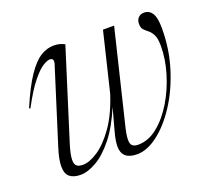

<svg xmlns="http://www.w3.org/2000/svg" viewBox="-96 -644 860 778"><g transform="rotate(-20 334.0 -255.0)"><path d="M414 -512H462L366.5 -118Q356.5 -79 356.5 -57.5Q356.5 -39 364.8 -32Q373 -25 390 -25Q433.5 -25 473.5 -57.2Q513.5 -89.5 544.8 -141.5Q576 -193.5 594 -253.8Q612 -314 612 -370Q612 -402 604 -417.8Q596 -433.5 585.5 -441.8Q575 -450 567 -458.2Q559 -466.5 559 -483.5Q559 -500.5 568.5 -510.2Q578 -520 593.5 -520Q615.5 -520 628 -501Q640.5 -482 640.5 -436Q640.5 -346 615.2 -265.5Q590 -185 549.5 -123Q509 -61 462.2 -25.5Q415.5 10 372.5 10Q307 10 307 -47Q307 -71 317.5 -109L343.5 -204.5Q312 -129 274 -81.5Q236 -34 197.8 -12Q159.5 10 129 10Q98.5 10 82 -3.5Q65.5 -17 65.5 -49Q65.5 -78.5 81 -127L181.5 -446Q190 -472.5 170 -472.5Q159.5 -472.5 140.2 -461Q121 -449.5 93 -415.2Q65 -381 28.5 -312.5L23.5 -315Q58.5 -397 88.8 -441.5Q119 -486 147 -503Q175 -520 203 -520Q218 -520 229 -517Q240 -514 250.5 -508.5L130.5 -127Q116 -81.5 116 -58Q116 -39 125 -32Q134 -25 151 -25Q179 -25 216 -49.2Q253 -73.5 289.5 -124.8Q326 -176 352.5 -257.5Z"/></g></svg>

Font: Newsreader 72pt Light
Style: Italic
Weight: 300
Italic angle: -17°
Designer: Hugues Gentile
Foundry: Production Type
Version: Version 1.003; ttfautohint (v1.8.3)